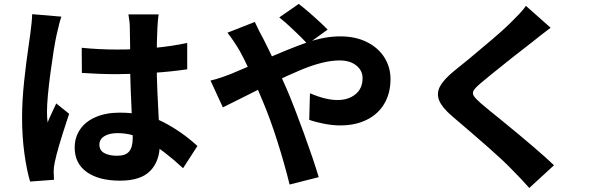

<svg xmlns="http://www.w3.org/2000/svg" viewBox="-20 -857 3040 962"><path d="M566 -608.8Q763.6 -608.8 918 -641.8V-509.8Q763 -487 566.4 -485.4Q481.8 -485.4 390.2 -491.6L389.4 -617.6Q477 -608.8 566 -608.8ZM768.8 -719.6Q765.2 -662.4 765.2 -544.6Q765.2 -472.2 768.5 -401.2Q771.8 -330.2 774.8 -272.2Q780.8 -168.2 780.8 -136.8Q780.8 -50.4 733.1 -1.1Q685.4 48.2 581.2 48.2Q475.4 48.2 414.8 5Q354.2 -38.2 354.2 -117.2Q354.2 -169 381.6 -209Q409 -249 460.4 -270.8Q511.8 -292.6 579.4 -292.6Q706.6 -292.6 798.6 -245.1Q890.6 -197.6 969.2 -125.6L897.2 -14.2Q802.4 -102.2 725.2 -146.1Q648 -190 568.8 -190Q527.4 -190 502.7 -174.5Q478 -159 478 -131.8Q478 -103.6 502.5 -90.1Q527 -76.6 567.4 -76.6Q609.4 -76.6 627.2 -98.3Q645 -120 645 -165Q645 -202 640 -288.2Q637 -348 634.5 -418Q632 -488 632 -544.2V-620.8Q631.2 -651.2 631.1 -676.1Q631 -701 630.4 -717.8Q630.4 -746.4 623.4 -785H774.8Q770.6 -757.8 768.8 -719.6ZM263.2 -680.6Q250.6 -623.8 233 -493.3Q215.4 -362.8 215.4 -296Q215.4 -264.2 218.8 -242.8Q223.2 -255.8 228.9 -267.9Q234.6 -280 240.4 -292.8Q252.2 -317 261.8 -338.8L326.4 -286.8L310.8 -239.2Q292.2 -183.2 276.7 -130.3Q261.2 -77.4 254.6 -45.2Q248.6 -17.6 249 1.4Q249.4 27.8 250.4 43.8L130.8 52.6Q113.8 -4.2 102.2 -88.2Q90.6 -172.2 90.6 -267.2Q90.6 -352.2 100.9 -449.4Q111.2 -546.6 125.2 -640.8L131.4 -683.8Q140.4 -750.8 141.2 -786L287.6 -773.6Q278.6 -749.8 263.2 -680.6Z M1379.2 -769.8 1476.8 -837.4Q1506.4 -815 1551.7 -774.7Q1597 -734.4 1621.6 -708.8L1521.6 -636.4Q1490.4 -669.2 1448.3 -709.2Q1406.2 -749.2 1379.2 -769.8ZM1297.2 -666.6Q1345.6 -573.6 1418.4 -406.6Q1453.2 -325.2 1501.8 -191.6Q1550.4 -58 1577 30.6L1431 67.6Q1406 -34.6 1369.7 -149Q1333.4 -263.4 1297.2 -348.4L1277.8 -394.4Q1220.2 -532.4 1180.2 -603.6Q1149 -656 1119.6 -693.2L1256.8 -747Q1282.2 -692.2 1297.2 -666.6ZM1136.8 -486.4Q1180.6 -504.4 1285.8 -549.8Q1426.8 -612.4 1516.3 -643.6Q1605.8 -674.8 1684.8 -674.8Q1761 -674.8 1818.1 -646.4Q1875.2 -618 1905.9 -569.2Q1936.6 -520.4 1936.6 -461Q1936.6 -390.2 1905.6 -337.6Q1874.6 -285 1817.5 -256.8Q1760.4 -228.6 1684.6 -228.6Q1646.4 -228.6 1603.5 -237Q1560.6 -245.4 1529.4 -256.6L1533 -389.4Q1613 -355.8 1670.6 -355.8Q1725.6 -355.8 1761.1 -384.7Q1796.6 -413.6 1796.6 -465.6Q1796.6 -504 1765 -529.1Q1733.4 -554.2 1681.2 -554.2Q1600.2 -554.2 1484.3 -505.3Q1368.4 -456.4 1205.8 -373.4Q1118 -329.2 1096.6 -319L1034.8 -453.4Q1063 -459.8 1092.3 -470Q1121.6 -480.2 1136.8 -486.4Z M2648.4 -647.6Q2608 -616.6 2550.1 -571Q2492.2 -525.4 2444.6 -486.6Q2416.4 -463.8 2388.2 -440Q2360.8 -416.6 2353.2 -403.5Q2345.6 -390.4 2353.7 -376.9Q2361.8 -363.4 2389.8 -339Q2436 -299.8 2494.2 -253.4Q2680.4 -101.4 2755.8 -29L2632 84.8Q2590.2 37.6 2541.6 -11Q2502.4 -51.8 2425.5 -119.5Q2348.6 -187.2 2245 -275.2Q2195 -318.2 2180.6 -353.3Q2166.2 -388.4 2184.1 -423Q2202 -457.6 2254.2 -500.6Q2317.8 -552.4 2327.6 -560Q2389 -611 2445.6 -659.2Q2502.2 -707.4 2535.2 -739.8Q2558.6 -762.6 2581.4 -786.8Q2604.2 -811 2615 -827.6L2738.8 -718Q2687.2 -679.2 2648.4 -647.6Z"/></svg>

Font: 寒蝉端黑体 Light
Style: Regular
Weight: 300
Designer: ChillDuanSans {Warren2060}; 
Source Han Sans {Ryoko NISHIZUKA 西塚涼子 (kana, bopomofo & ideographs); Paul D. Hunt (Latin, G
Foundry: ChillType&Adobe
Version: Version 1.300;Glyphs 3.3 (3306)